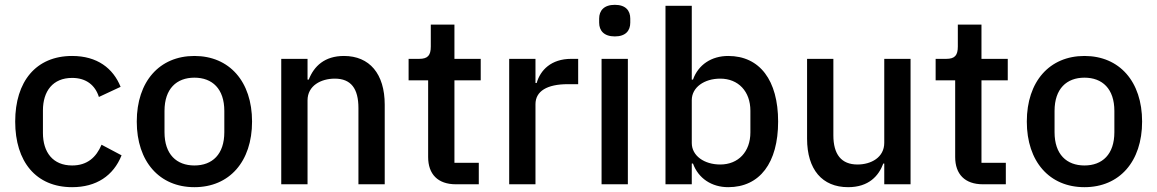

<svg xmlns="http://www.w3.org/2000/svg" viewBox="-20 -764 4798 796"><path d="M279 12C379 12 450 -35 484 -120L401 -164C379 -112 342 -78 279 -78C199 -78 158 -133 158 -213V-306C158 -386 199 -441 279 -441C338 -441 375 -410 390 -362L480 -404C449 -481 383 -532 279 -532C129 -532 43 -426 43 -260C43 -94 129 12 279 12Z M786 12C931 12 1025 -94 1025 -260C1025 -426 931 -532 786 -532C641 -532 547 -426 547 -260C547 -94 641 12 786 12ZM786 -78C712 -78 662 -124 662 -216V-304C662 -396 712 -442 786 -442C860 -442 910 -396 910 -304V-216C910 -124 860 -78 786 -78Z M1255 0V-348C1255 -409 1311 -438 1368 -438C1435 -438 1466 -397 1466 -316V0H1575V-330C1575 -458 1512 -532 1406 -532C1326 -532 1282 -490 1260 -434H1255V-520H1146V0Z M1965 0V-89H1864V-431H1973V-520H1864V-662H1766V-571C1766 -535 1754 -520 1718 -520H1674V-431H1755V-113C1755 -42 1795 0 1870 0Z M2200 0V-332C2200 -386 2248 -415 2334 -415H2377V-520H2348C2265 -520 2220 -473 2205 -420H2200V-520H2091V0Z M2529 -613C2574 -613 2593 -637 2593 -670V-687C2593 -720 2574 -744 2529 -744C2484 -744 2464 -720 2464 -687V-670C2464 -637 2484 -613 2529 -613ZM2474 0H2583V-520H2474Z M2739 0H2848V-86H2853C2875 -25 2930 12 2999 12C3130 12 3206 -89 3206 -260C3206 -431 3130 -532 2999 -532C2930 -532 2875 -496 2853 -434H2848V-740H2739ZM2966 -82C2900 -82 2848 -118 2848 -171V-349C2848 -402 2900 -438 2966 -438C3041 -438 3091 -385 3091 -305V-215C3091 -135 3041 -82 2966 -82Z M3646 0H3755V-520H3646V-172C3646 -111 3591 -82 3535 -82C3468 -82 3435 -124 3435 -203V-520H3326V-189C3326 -61 3389 12 3496 12C3582 12 3623 -35 3642 -86H3646Z M4150 0V-89H4049V-431H4158V-520H4049V-662H3951V-571C3951 -535 3939 -520 3903 -520H3859V-431H3940V-113C3940 -42 3980 0 4055 0Z M4476 12C4621 12 4715 -94 4715 -260C4715 -426 4621 -532 4476 -532C4331 -532 4237 -426 4237 -260C4237 -94 4331 12 4476 12ZM4476 -78C4402 -78 4352 -124 4352 -216V-304C4352 -396 4402 -442 4476 -442C4550 -442 4600 -396 4600 -304V-216C4600 -124 4550 -78 4476 -78Z"/></svg>

Font: IBM Plex Thai Looped Medium
Style: Regular
Weight: 500
Designer: Mike Abbink, Paul van der Laan, Pieter van Rosmalen, Ben Mitchell, Mark Frömberg
Foundry: Bold Monday
Version: Version 1.0